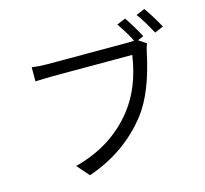

<svg xmlns="http://www.w3.org/2000/svg" viewBox="-123 -996 1246 1169"><g transform="rotate(-15 500.0 -411.0)"><path d="M798 -683 846 -651Q838 -634 831 -601Q780 -356 683 -231Q538 -45 303 35L236 -41Q472 -102 610 -278Q712 -407 741 -606H229Q205 -606 130 -603V-692Q177 -685 230 -685H733Q759 -685 774 -687Q745 -745 701 -808L756 -831Q799 -768 835 -699ZM884 -857Q920 -807 966 -725L911 -701Q864 -789 829 -834Z"/></g></svg>

Font: Source Han Sans K Regular
Style: Regular
Weight: 400
Designer: Ryoko NISHIZUKA  (kana & ideographs); Paul D. Hunt (Latin, Greek & Cyrillic); Wenlong ZHANG  (bopomofo); Sandoll Communi
Foundry: Adobe Systems Incorporated
Version: Version 1.00 July 18, 2014, initial release